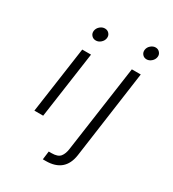

<svg xmlns="http://www.w3.org/2000/svg" viewBox="-232 -877 1127 1250"><g transform="rotate(30 331.0 -252.0)"><path d="M550 -654Q530 -654 518 -668.5Q506 -683 509 -703Q512 -723 528.5 -737Q545 -751 564 -751Q583 -751 595.5 -736.5Q608 -722 605 -703Q602 -683 585.5 -668.5Q569 -654 550 -654ZM238.5 -609.5Q222 -595 202 -595Q182 -595 169.5 -609.5Q157 -624 160 -644Q163 -664 179.5 -678.5Q196 -693 216 -693Q236 -693 248.5 -678.5Q261 -664 258 -644Q255 -624 238.5 -609.5ZM291 247 299 184H321Q367 184 385 162Q403 140 408 100L500 -550H567L475 110Q455 247 313 247ZM156 -500H222L151 0H85Z"/></g></svg>

Font: Oakes Grotesk Light
Style: Italic
Weight: 300
Italic angle: -8°
Designer: Samuel Oakes
Foundry: Samuel Oakes
Version: Version 1.000;PS 001.000;hotconv 1.0.88;makeotf.lib2.5.64775